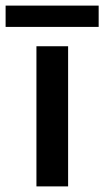

<svg xmlns="http://www.w3.org/2000/svg" viewBox="-51 -665 372 685"><path d="M79 -500H192V0H79ZM-31 -645H301V-569H-31Z"/></svg>

Font: Sarabun SemiBold
Style: Regular
Weight: 600
Designer: Suppakit Chalermlarp | Katatrad Co.,Ltd.
Foundry: Cadson Demak Co.,Ltd.
Version: Version 1.000; ttfautohint (v1.6)